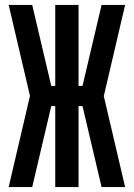

<svg xmlns="http://www.w3.org/2000/svg" viewBox="-20 -755 540 775"><path d="M203 0V-327H187L110 0H15L101 -368L15 -735H110L187 -408H203V-735H297V-408H313L390 -735H485L399 -367L485 0H390L313 -327H297V0Z"/></svg>

Font: Iosevka Curly
Style: Bold
Weight: 700
Monospace: yes
Designer: Belleve Invis
Foundry: Belleve Invis
Version: Version 22.1.2; ttfautohint (v1.8.4)